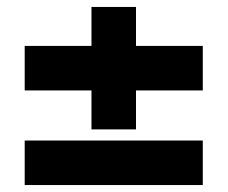

<svg xmlns="http://www.w3.org/2000/svg" viewBox="-20 -532 655 552"><path d="M371 -512H243V-400H51V-272H243V-160H371V-272H563V-400H371ZM563 -128H51V0H563Z"/></svg>

Font: Chivo Light
Style: Bold
Weight: 900
Designer: Hector Gatti
Foundry: Omnibus-Type
Version: Version 1.003;PS 001.003;hotconv 1.0.70;makeotf.lib2.5.58329